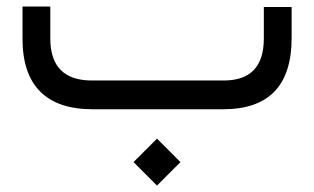

<svg xmlns="http://www.w3.org/2000/svg" viewBox="-20 -334 960 587"><path d="M261.2 -87.9H664.1Q786.6 -87.9 786.6 -216.3V-312.5H871.6V-217.8Q871.6 0 662.6 0H262.7Q156.7 0 102.8 -54.2Q48.8 -108.4 48.8 -215.8V-314H133.8V-216.3Q133.8 -87.9 261.2 -87.9ZM388.2 161.6 460 89.8 531.7 161.6 460 233.4Z"/></svg>

Font: Shabnam FD
Style: Regular
Weight: 400
Foundry: DejaVu fonts team - Redesigned by Saber Rastikerdar - Based on Vazir font
Version: Version 5.00;October 20, 2019;FontCreator 12.0.0.2547 64-bit